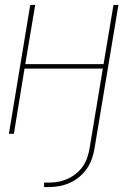

<svg xmlns="http://www.w3.org/2000/svg" viewBox="-20 -540 540 775"><path d="M158 215V197H178Q197 197 216 193.5Q235 190 253.5 181.5Q272 173 288.5 159.5Q305 146 316 129Q327 112 333 93.5Q339 75 342 56L395 -263H79L36 0H16L102 -520H122L82 -281H398L438 -520H458L362 56Q359 77 352 98Q345 119 332.5 138Q320 157 302 172.5Q284 188 263 197.5Q242 207 220.5 211Q199 215 178 215Z"/></svg>

Font: Iosevka Term Curly Th Obl
Style: Regular
Weight: 100
Italic angle: -9°
Designer: Belleve Invis
Foundry: Belleve Invis
Version: Version 32.3.0